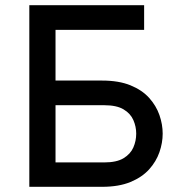

<svg xmlns="http://www.w3.org/2000/svg" viewBox="-20 -720 706 740"><path d="M113 -605V-700H535.5V-605ZM93 0V-700H194V-409.5H373.5Q438 -409.5 482.8 -391.2Q527.5 -373 554.8 -342.8Q582 -312.5 594.5 -276.5Q607 -240.5 607 -205Q607 -169.5 594.5 -133.5Q582 -97.5 554.8 -67.2Q527.5 -37 482.8 -18.5Q438 0 373.5 0ZM194 -94H381.5Q429.5 -94 456.2 -110.2Q483 -126.5 494 -151.8Q505 -177 505 -205Q505 -232 494 -257.2Q483 -282.5 456.2 -298.5Q429.5 -314.5 381.5 -314.5H194Z"/></svg>

Font: Overpass Medium
Style: Regular
Weight: 500
Designer: Delve Withrington, Dave Bailey, Thomas Jockin
Foundry: Delve Fonts LLC
Version: Version 4.000